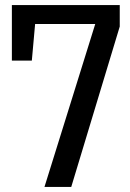

<svg xmlns="http://www.w3.org/2000/svg" viewBox="-20 -740 514 760"><path d="M27 -500H106L119 -645H357L156 0H262L454 -635V-720H27Z"/></svg>

Font: Hermeneus One
Style: Regular
Weight: 400
Designer: Rodrigo Fuenzalida, Pablo Impallari
Foundry: Pablo Impallari, Rodrigo Fuenzalida
Version: Version 1.002